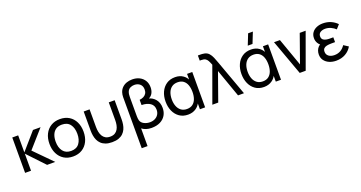

<svg xmlns="http://www.w3.org/2000/svg" viewBox="-48 -1652 5177 2755"><g transform="rotate(-20 2540.5 -274.0)"><path d="M69.5 0 70 -540H160V-280L386.5 -540H502L263.5 -270L530 0H405.5L160 -260V0Z M800 15Q719.5 15 661.2 -21.5Q603 -58 571.5 -122.5Q540 -187 540 -270.5Q540 -355.5 572 -419.5Q604 -483.5 662.5 -519.2Q721 -555 800 -555Q881 -555 939.5 -518.8Q998 -482.5 1029.2 -418.2Q1060.5 -354 1060.5 -270.5Q1060.5 -186 1029 -121.8Q997.5 -57.5 939 -21.2Q880.5 15 800 15ZM800 -69.5Q884 -69.5 925 -125.5Q966 -181.5 966 -270.5Q966 -362 924.5 -416.2Q883 -470.5 800 -470.5Q743.5 -470.5 707 -445Q670.5 -419.5 652.5 -374.5Q634.5 -329.5 634.5 -270.5Q634.5 -179.5 676.5 -124.5Q718.5 -69.5 800 -69.5Z M1160.5 -246.5V-540H1250.5V-269.5Q1250.5 -231.5 1257.5 -196Q1264.5 -160.5 1281.2 -132Q1298 -103.5 1326.2 -87Q1354.5 -70.5 1397 -70.5Q1440 -70.5 1468.2 -87Q1496.5 -103.5 1513.2 -132Q1530 -160.5 1536.8 -196Q1543.5 -231.5 1543.5 -269.5V-540H1633.5V-246.5Q1633.5 -209.5 1627.5 -172Q1621.5 -134.5 1606.2 -101.2Q1591 -68 1564.2 -42Q1537.5 -16 1496.5 -1Q1455.5 14 1397 14Q1339 14 1298 -1Q1257 -16 1230 -42Q1203 -68 1188 -101.2Q1173 -134.5 1166.8 -172Q1160.5 -209.5 1160.5 -246.5Z M1763 240V-540Q1763 -558.5 1765.8 -576.5Q1768.5 -594.5 1774 -611Q1787.5 -651.5 1816 -679.2Q1844.5 -707 1884 -721Q1923.5 -735 1970 -735Q2032.5 -735 2080.2 -710.8Q2128 -686.5 2155 -642.5Q2182 -598.5 2182 -539Q2182 -491 2162.8 -453Q2143.5 -415 2104 -395.5Q2130.5 -389 2155.2 -373.5Q2180 -358 2200 -334Q2220 -310 2231.8 -277Q2243.5 -244 2243.5 -202.5Q2243.5 -137 2214 -88.2Q2184.5 -39.5 2129.8 -12.2Q2075 15 1998.5 15Q1952.5 15 1915.8 2.8Q1879 -9.5 1852 -30.5V240ZM2002.5 -69.5Q2047 -69.5 2081 -86.8Q2115 -104 2134 -134.8Q2153 -165.5 2153 -206.5Q2153 -273 2104 -307.2Q2055 -341.5 1972.5 -343V-423Q2007 -426.5 2033.8 -440Q2060.5 -453.5 2075.8 -478Q2091 -502.5 2091 -538Q2091 -591.5 2057.5 -621Q2024 -650.5 1972 -650.5Q1939 -650.5 1909.2 -635.8Q1879.5 -621 1865.5 -586Q1858 -566.5 1856 -544.8Q1854 -523 1854 -507V-214.5Q1854 -200 1855.8 -181.8Q1857.5 -163.5 1861.5 -149.5Q1874 -111 1915 -90.2Q1956 -69.5 2002.5 -69.5Z M2556.5 15Q2480 15 2425.5 -22.8Q2371 -60.5 2342 -125Q2313 -189.5 2313 -270Q2313 -351.5 2342.2 -415.8Q2371.5 -480 2426.5 -517.5Q2481.5 -555 2559 -555Q2631.5 -555 2682 -518.5Q2718 -493 2739 -453.5V-540H2818.5V0H2739V-88Q2717.5 -48 2680.5 -22Q2628.5 15 2556.5 15ZM2567.5 -66.5Q2621 -66.5 2655.8 -92.8Q2690.5 -119 2707.2 -165.2Q2724 -211.5 2724 -270.5Q2724 -330.5 2707.2 -376.2Q2690.5 -422 2656 -447.8Q2621.5 -473.5 2568.5 -473.5Q2516 -473.5 2480 -447.8Q2444 -422 2425.8 -376.2Q2407.5 -330.5 2407.5 -270Q2407.5 -213 2425 -167Q2442.5 -121 2478 -93.8Q2513.5 -66.5 2567.5 -66.5Z M2928.5 0 3124.5 -540Q3109 -580 3095 -605.8Q3081 -631.5 3059.5 -644Q3038 -656.5 3000.5 -656.5H2975V-735H3009.5Q3019 -735 3038.8 -734.2Q3058.5 -733.5 3076 -729Q3116 -720 3141 -692Q3166 -664 3183 -624Q3200 -584 3215.5 -540L3411.5 0H3321L3170 -426.5L3018.5 0Z M3768.5 -622.5H3696L3761.5 -787.5H3834ZM3715 15Q3638.5 15 3584 -22.8Q3529.5 -60.5 3500.5 -125Q3471.5 -189.5 3471.5 -270Q3471.5 -351.5 3500.8 -415.8Q3530 -480 3585 -517.5Q3640 -555 3717.5 -555Q3790 -555 3840.5 -518.5Q3876.5 -493 3897.5 -453.5V-540H3977V0H3897.5V-88Q3876 -48 3839 -22Q3787 15 3715 15ZM3726 -66.5Q3779.5 -66.5 3814.2 -92.8Q3849 -119 3865.8 -165.2Q3882.5 -211.5 3882.5 -270.5Q3882.5 -330.5 3865.8 -376.2Q3849 -422 3814.5 -447.8Q3780 -473.5 3727 -473.5Q3674.5 -473.5 3638.5 -447.8Q3602.5 -422 3584.2 -376.2Q3566 -330.5 3566 -270Q3566 -213 3583.5 -167Q3601 -121 3636.5 -93.8Q3672 -66.5 3726 -66.5Z M4263 0 4067 -540H4157L4308.5 -113.5L4459.5 -540H4550L4354 0Z M4817.5 15Q4760 15 4713 -5.2Q4666 -25.5 4638 -63.2Q4610 -101 4610 -154Q4610 -185.5 4620.8 -214.5Q4631.5 -243.5 4653 -265Q4664 -275.5 4677.5 -282.5Q4658 -300 4645.5 -321Q4625 -354.5 4625 -397.5Q4625 -448 4650.8 -483.2Q4676.5 -518.5 4719.8 -536.8Q4763 -555 4815 -555Q4880 -555 4934.8 -531.8Q4989.5 -508.5 5031 -465.5L4977 -405Q4948 -433.5 4906.8 -452.2Q4865.5 -471 4820.5 -471Q4778.5 -471 4747.5 -451.8Q4716.5 -432.5 4716.5 -390.5Q4716.5 -349.5 4749.5 -332.5Q4782.5 -315.5 4835 -315.5H4890.5V-242H4834.5Q4793 -242 4763 -235.5Q4733 -229 4717 -212Q4701 -195 4701 -163Q4701 -120 4733.8 -94.8Q4766.5 -69.5 4821 -69.5Q4873.5 -69.5 4914.8 -93.2Q4956 -117 4985 -161.5L5056 -115.5Q5021 -54.5 4959.5 -19.8Q4898 15 4817.5 15Z"/></g></svg>

Font: Cns Manrope Med
Style: Regular
Weight: 500
Designer: Mikhail Sharanda
Foundry: Mikhail Sharanda
Version: Version 4.504